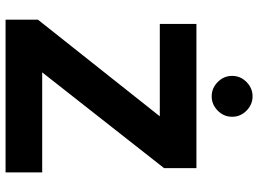

<svg xmlns="http://www.w3.org/2000/svg" viewBox="-136 -768 905 672"><g transform="rotate(90 316.0 -432.5)"><path d="M49.3 0V-113.2L387.6 -539.8H64.3V-668H569V-554.8L233.8 -128.2H584V0ZM317.7 -721.4Q289 -721.4 267.5 -742.6Q246.1 -763.8 246.1 -792.9Q246.1 -822.1 267.5 -843.3Q289 -864.5 317.7 -864.5Q346.3 -864.5 367.8 -843.3Q389.2 -822.1 389.2 -792.9Q389.2 -763.8 367.8 -742.6Q346.3 -721.4 317.7 -721.4Z"/></g></svg>

Font: Atkinson Hyperlegible Mono ExtraLight
Style: Regular
Weight: 200
Monospace: yes
Designer: Elliott Scott, Megan Eiswerth, Linus Boman, Theodore Petrosky, Letters from Sweden
Foundry: Applied Design Works, Letters from Sweden
Version: Version 2.001